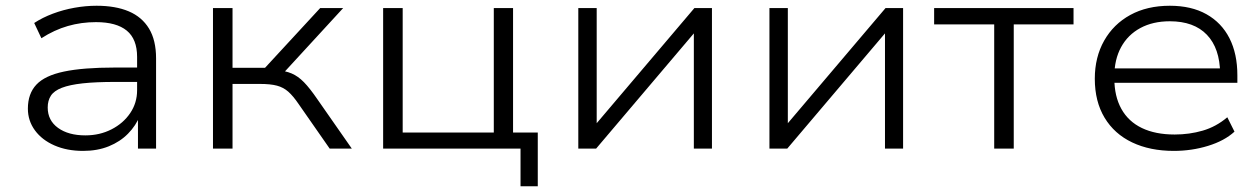

<svg xmlns="http://www.w3.org/2000/svg" viewBox="-20 -517 4384 668"><path d="M269 8Q213 8 169.5 -11Q126 -30 101.5 -63.5Q77 -97 77 -139Q77 -191 106.5 -222.5Q136 -254 202.5 -268Q269 -282 379 -282H471V-232H382Q313 -232 267.5 -227Q222 -222 195 -211.5Q168 -201 157 -184Q146 -167 146 -143Q146 -98 182 -72Q218 -46 277 -46Q327 -46 368 -67Q409 -88 433 -123.5Q457 -159 457 -203V-319Q457 -381 421 -410.5Q385 -440 314 -440Q263 -440 216 -426.5Q169 -413 124 -384L99 -437Q128 -456 164 -469.5Q200 -483 239 -490Q278 -497 316 -497Q382 -497 428 -477.5Q474 -458 498.5 -417.5Q523 -377 523 -314V0H460V-114L467 -115Q453 -80 425.5 -52Q398 -24 358.5 -8Q319 8 269 8Z M721 0V-489H789V-281H902L1094 -489H1174L958 -254L938 -274Q972 -271 994.5 -261.5Q1017 -252 1037.5 -231Q1058 -210 1084 -172L1204 0H1127L1019 -155Q1000 -183 983 -198Q966 -213 943.5 -219Q921 -225 884 -225H789V0Z M1791 131V0H1313V-489H1381V-56H1698V-489H1765V-56H1851V131Z M1992 0V-489H2056V-73H2043L2396 -489H2457V0H2394V-415H2406L2054 0Z M2657 0V-489H2721V-73H2708L3061 -489H3122V0H3059V-415H3071L2719 0Z M3439 0V-432H3230V-489H3715V-432H3507V0Z M4064 8Q3981 8 3919 -21.5Q3857 -51 3823 -107.5Q3789 -164 3789 -243Q3789 -318 3821.5 -375.5Q3854 -433 3912.5 -465Q3971 -497 4050 -497Q4125 -497 4177.5 -467.5Q4230 -438 4257.5 -384Q4285 -330 4285 -255V-229H3837V-279H4246L4225 -262Q4224 -349 4179 -396Q4134 -443 4050 -443Q3991 -443 3947.5 -419.5Q3904 -396 3880.5 -353Q3857 -310 3857 -252V-244Q3857 -182 3881.5 -138Q3906 -94 3953 -71.5Q4000 -49 4067 -49Q4118 -49 4164.5 -62.5Q4211 -76 4250 -109L4275 -59Q4240 -27 4183 -9.5Q4126 8 4064 8Z"/></svg>

Font: Nunito Sans 10pt SemiExpanded Light
Style: Regular
Weight: 300
Width: 6
Designer: Vernon Adams
Foundry: Vernon Adams
Version: Version 3.101;gftools[0.9.27]